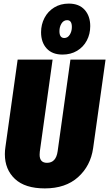

<svg xmlns="http://www.w3.org/2000/svg" viewBox="-20 -1027 606 1066"><path d="M497 -204Q483 -106 413.5 -43.5Q344 19 229 19Q119 19 63 -33.5Q7 -86 7 -171Q7 -191 10 -210L78 -696H272L201 -185Q200 -179 200 -168Q200 -123 241 -123Q291 -123 300 -187L371 -696H566ZM481 -882Q481 -838 462 -802Q443 -766 408 -745Q373 -724 327 -724Q270 -724 239 -758Q208 -792 208 -848Q208 -891 227 -927.5Q246 -964 281 -985.5Q316 -1007 362 -1007Q419 -1007 450 -972.5Q481 -938 481 -882ZM310 -854Q310 -816 337 -816Q356 -816 367.5 -834.5Q379 -853 379 -877Q379 -915 353 -915Q333 -915 321.5 -896.5Q310 -878 310 -854Z"/></svg>

Font: Fira Sans Extra Condensed Black
Style: Italic
Weight: 900
Width: 3
Italic angle: -8°
Designer: Carrois Corporate & Edenspiekermann AG
Foundry: Carrois Corporate GbR & Edenspiekermann AG
Version: Version 4.203